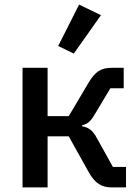

<svg xmlns="http://www.w3.org/2000/svg" viewBox="-20 -815 608 835"><path d="M78 -520H187V-310H279L365 -455C394 -504 420 -520 465 -520H518V-431H460L394 -321C374 -286 362 -277 337 -270V-266C364 -261 382 -250 401 -215L471 -89H528V0H466C422 0 393 -17 365 -68L279 -222H187V0H78ZM301 -582 233 -615 324 -795 419 -749Z"/></svg>

Font: Plexus Sans Medium
Style: Regular
Weight: 500
Version: Version 2.001;PS 002.001;hotconv 1.0.70;makeotf.lib2.5.58329